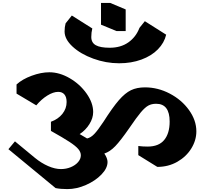

<svg xmlns="http://www.w3.org/2000/svg" viewBox="-20 -1294 1373 1323"><path d="M676 -1124V-1274H739L846 -1229V-1080H783ZM425 -1077Q425 -1108 432 -1133L475 -1187L616 -1098Q609 -1070 609 -1039Q609 -1000 640 -982.5Q671 -965 736 -965Q812 -965 864.5 -1002Q917 -1039 941 -1102L978 -1148L1125 -1055Q1112 -999 1068 -954Q1024 -909 954.5 -883.5Q885 -858 801 -858Q710 -858 622.5 -890Q535 -922 480 -973Q425 -1024 425 -1077ZM1333 -389Q1333 -327 1298 -270.5Q1263 -214 1201.5 -179Q1140 -144 1064 -144L933 -225V-288Q962 -284 997 -284Q1074 -284 1111.5 -329.5Q1149 -375 1149 -456Q1149 -579 1056 -579Q1025 -579 1002 -566.5Q979 -554 950 -519.5Q921 -485 870 -410Q811 -325 774.5 -287Q738 -249 699 -236Q721 -203 721 -178Q721 -135 679 -91.5Q637 -48 572.5 -19.5Q508 9 444 9Q397 9 363 2L38 -266L83 -320L221 -206Q265 -170 312 -149.5Q359 -129 400 -129Q436 -129 467.5 -142Q499 -155 518 -177Q537 -199 537 -224Q537 -246 519.5 -267Q502 -288 458.5 -316.5Q415 -345 331 -392V-455Q381 -473 410 -509.5Q439 -546 439 -591Q439 -625 424 -643Q409 -661 381 -661Q347 -661 306 -635.5Q265 -610 230 -568L94 -649V-712Q133 -748 198 -772Q263 -796 320 -796Q390 -796 460.5 -755Q531 -714 576.5 -649.5Q622 -585 622 -522Q622 -480 596 -438.5Q570 -397 529 -370Q556 -355 580 -340Q605 -345 629.5 -370.5Q654 -396 693 -455Q756 -554 799 -603.5Q842 -653 882.5 -672.5Q923 -692 979 -692Q1068 -692 1150 -649Q1232 -606 1282.5 -535.5Q1333 -465 1333 -389Z"/></svg>

Font: InknutAntiqua
Style: Bold
Weight: 700
Designer: Claus Eggers Srensen
Foundry: Claus Eggers Srensen
Version: Version 1.000; ttfautohint (v1.2) -l 7 -r 28 -G 50 -x 13 -D 